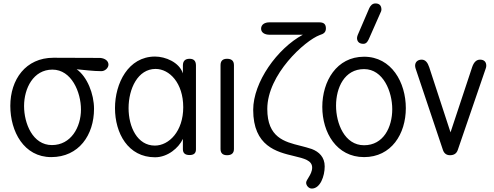

<svg xmlns="http://www.w3.org/2000/svg" viewBox="-20 -903 2872 1117"><path d="M282 -59C170 -59 120 -185 120 -286C120 -389 174 -498 285 -498C396 -498 451 -367 451 -266C451 -163 393 -59 282 -59ZM291 -567C129 -567 40 -440 40 -287C40 -138 119 11 278 11C439 11 527 -118 527 -270C527 -357 487 -457 426 -500C473 -496 521 -489 570 -489C591 -489 611 -508 611 -527C611 -550 589 -564 563 -566Z M881 -56C779 -56 728 -164 728 -274C728 -387 782 -502 885 -502C966 -502 1046 -420 1046 -279C1046 -139 963 -56 881 -56ZM1044 -476C1023 -541 942 -574 882 -574C726 -574 649 -418 649 -274C649 -128 725 12 882 12C956 12 1020 -43 1044 -95V-35C1044 -12 1057 -1 1083 -1C1108 -1 1120 -12 1120 -34V-522C1120 -548 1108 -561 1083 -561C1057 -561 1044 -548 1044 -522Z M1341 -524C1341 -549 1327 -561 1301 -561C1276 -561 1263 -549 1263 -524V-36C1263 -12 1276 0 1301 0C1327 0 1341 -12 1341 -36Z M1794 194C1843 194 1869 122 1869 65C1869 11 1836 -20 1794 -36C1774 -43 1750 -49 1727 -55C1635 -78 1535 -103 1535 -269C1535 -470 1754 -667 1840 -699C1863 -706 1876 -715 1876 -738C1876 -762 1864 -773 1838 -773H1547C1521 -773 1499 -761 1499 -736C1499 -713 1521 -701 1547 -701H1742C1593 -621 1453 -425 1453 -264C1453 -52 1590 -19 1691 5C1749 19 1796 30 1796 72C1796 93 1786 112 1776 128C1769 140 1761 151 1761 160C1761 176 1776 194 1794 194Z M2098 -501C2210 -501 2262 -369 2262 -268C2262 -163 2211 -58 2098 -58C1984 -58 1935 -186 1935 -288C1935 -393 1984 -501 2098 -501ZM2098 -573C1938 -573 1855 -430 1855 -281C1855 -132 1938 11 2098 11C2257 11 2341 -124 2341 -274C2341 -423 2258 -573 2098 -573ZM2197 -837C2198 -840 2199 -844 2199 -847C2199 -870 2188 -883 2164 -883C2146 -883 2135 -870 2128 -855L2061 -699C2059 -695 2057 -685 2057 -682C2057 -663 2068 -648 2094 -648C2114 -648 2122 -667 2129 -683Z M2477 -512C2468 -539 2455 -556 2433 -556C2411 -556 2395 -543 2395 -521C2395 -516 2396 -510 2398 -504L2557 -30C2564 -10 2578 0 2598 0C2621 0 2636 -10 2643 -30L2806 -505C2808 -510 2809 -516 2809 -521C2809 -544 2795 -556 2773 -556C2752 -556 2737 -542 2727 -513L2601 -133Z"/></svg>

Font: Numismatica Pro
Style: Regular
Weight: 400
Designer: Chris Hopkins
Foundry: Edward C. D. Hopkins
Version: Version 2.19D